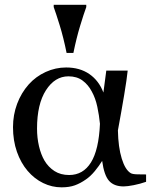

<svg xmlns="http://www.w3.org/2000/svg" viewBox="-20 -781 640 815"><path d="M600.1 -9.3Q575.2 -0.5 547.9 4.9Q520.5 10.3 504.9 10.3Q463.9 10.3 442.9 -13.4Q421.9 -37.1 413.6 -98.1Q400.9 -77.1 382.6 -54.9Q364.3 -32.7 344.2 -19Q321.3 -2.9 297.9 5.6Q274.4 14.2 241.2 14.2Q200.7 14.2 163.3 -3.9Q126 -22 97.2 -55.7Q68.4 -89.4 51.8 -136.7Q35.2 -184.1 35.2 -241.2Q35.2 -293.5 52.7 -340.3Q70.3 -387.2 102.1 -422.9Q132.3 -456.5 174.1 -475.6Q215.8 -494.6 260.7 -494.6Q318.8 -494.6 359.4 -466.6Q399.9 -438.5 418.9 -388.2L431.2 -481.4H522Q518.6 -446.8 507.1 -377.9Q495.6 -309.1 480.5 -227.5Q481.9 -155.8 496.8 -107.7Q511.7 -59.6 535.2 -45.9Q542.5 -41.5 563 -41Q583.5 -40.5 600.1 -40.5ZM404.3 -255.4Q400.9 -291 393.1 -327.6Q385.3 -364.3 369.6 -392.6Q354.5 -421.4 330.3 -439.2Q306.2 -457 270.5 -457Q212.9 -457 175 -397.9Q137.2 -338.9 137.2 -235.4Q137.2 -195.8 145.5 -160.4Q153.8 -125 168.9 -99.1Q185.1 -71.8 211.2 -54.9Q237.3 -38.1 273.4 -38.1Q333 -38.1 366.2 -91.6Q399.4 -145 404.3 -255.4ZM346.2 -751Q335.4 -721.7 320.1 -671.1Q304.7 -620.6 291.5 -556.2H262.7Q249.5 -621.6 233.4 -673.6Q217.3 -725.6 208 -751V-760.7H346.2Z"/></svg>

Font: UniBurma_GGSerif
Style: Book
Weight: 400
Designer: Victor San Kho Lin (for Burmese only and related typography optimization with it)
Foundry: http://www.unimm.org
Version: 2.0